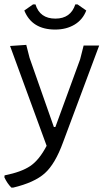

<svg xmlns="http://www.w3.org/2000/svg" viewBox="-36 -666 483 877"><path d="M318 -646 358 -618Q342 -576 304.5 -553.5Q267 -531 216 -531Q110 -531 75 -618L115 -646H126Q146 -581 217 -581Q287 -581 308 -646ZM84 -461 99 -402 210 -86H217L330 -395L346 -458H417L252 -16Q216 83 168.5 125.5Q121 168 24 191H16Q-3 172 -16 144L-15 135Q61 120 102 92.5Q143 65 177 0L10 -456Z"/></svg>

Font: Alegreya Sans SC
Style: Regular
Weight: 400
Designer: Juan Pablo del Peral
Foundry: Huerta Tipografica
Version: Version 2.007